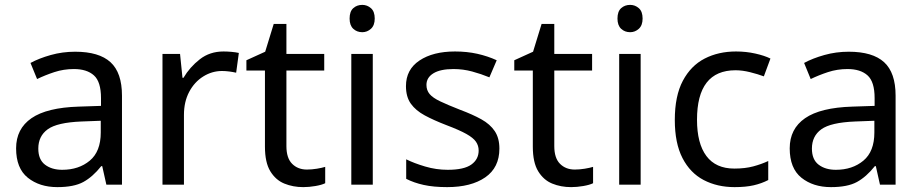

<svg xmlns="http://www.w3.org/2000/svg" viewBox="-20 -757 3772 787"><path d="M288 -545Q386 -545 433 -502Q480 -459 480 -365V0H416L399 -76H395Q360 -32 321.5 -11Q283 10 215 10Q142 10 94 -28.5Q46 -67 46 -149Q46 -229 109 -272.5Q172 -316 303 -320L394 -323V-355Q394 -422 365 -448Q336 -474 283 -474Q241 -474 203 -461.5Q165 -449 132 -433L105 -499Q140 -518 188 -531.5Q236 -545 288 -545ZM314 -259Q214 -255 175.5 -227Q137 -199 137 -148Q137 -103 164.5 -82Q192 -61 235 -61Q303 -61 348 -98.5Q393 -136 393 -214V-262Z M896 -546Q911 -546 928.5 -544.5Q946 -543 959 -540L948 -459Q935 -462 919.5 -464Q904 -466 890 -466Q849 -466 813 -443.5Q777 -421 755.5 -380.5Q734 -340 734 -286V0H646V-536H718L728 -438H732Q758 -482 799 -514Q840 -546 896 -546Z M1238 -62Q1258 -62 1279 -65.5Q1300 -69 1313 -73V-6Q1299 1 1273 5.5Q1247 10 1223 10Q1181 10 1145.5 -4.5Q1110 -19 1088 -55Q1066 -91 1066 -156V-468H990V-510L1067 -545L1102 -659H1154V-536H1309V-468H1154V-158Q1154 -109 1177.5 -85.5Q1201 -62 1238 -62Z M1465 -737Q1485 -737 1500.5 -723.5Q1516 -710 1516 -681Q1516 -653 1500.5 -639Q1485 -625 1465 -625Q1443 -625 1428 -639Q1413 -653 1413 -681Q1413 -710 1428 -723.5Q1443 -737 1465 -737ZM1508 -536V0H1420V-536Z M2027 -148Q2027 -70 1969 -30Q1911 10 1813 10Q1757 10 1716.5 1Q1676 -8 1645 -24V-104Q1677 -88 1722.5 -74.5Q1768 -61 1815 -61Q1882 -61 1912 -82.5Q1942 -104 1942 -140Q1942 -160 1931 -176Q1920 -192 1891.5 -208Q1863 -224 1810 -244Q1758 -264 1721 -284Q1684 -304 1664 -332Q1644 -360 1644 -404Q1644 -472 1699.5 -509Q1755 -546 1845 -546Q1894 -546 1936.5 -536.5Q1979 -527 2016 -510L1986 -440Q1952 -454 1915 -464Q1878 -474 1839 -474Q1785 -474 1756.5 -456.5Q1728 -439 1728 -409Q1728 -387 1741 -371.5Q1754 -356 1784.5 -341.5Q1815 -327 1866 -307Q1917 -288 1953 -268Q1989 -248 2008 -219.5Q2027 -191 2027 -148Z M2336 -62Q2356 -62 2377 -65.5Q2398 -69 2411 -73V-6Q2397 1 2371 5.5Q2345 10 2321 10Q2279 10 2243.5 -4.5Q2208 -19 2186 -55Q2164 -91 2164 -156V-468H2088V-510L2165 -545L2200 -659H2252V-536H2407V-468H2252V-158Q2252 -109 2275.5 -85.5Q2299 -62 2336 -62Z M2563 -737Q2583 -737 2598.5 -723.5Q2614 -710 2614 -681Q2614 -653 2598.5 -639Q2583 -625 2563 -625Q2541 -625 2526 -639Q2511 -653 2511 -681Q2511 -710 2526 -723.5Q2541 -737 2563 -737ZM2606 -536V0H2518V-536Z M2991 10Q2920 10 2864.5 -19Q2809 -48 2777.5 -109Q2746 -170 2746 -265Q2746 -364 2779 -426Q2812 -488 2868.5 -517Q2925 -546 2997 -546Q3038 -546 3076 -537.5Q3114 -529 3138 -517L3111 -444Q3087 -453 3055 -461Q3023 -469 2995 -469Q2837 -469 2837 -266Q2837 -169 2875.5 -117.5Q2914 -66 2990 -66Q3034 -66 3067.5 -75Q3101 -84 3129 -97V-19Q3102 -5 3069.5 2.5Q3037 10 2991 10Z M3459 -545Q3557 -545 3604 -502Q3651 -459 3651 -365V0H3587L3570 -76H3566Q3531 -32 3492.5 -11Q3454 10 3386 10Q3313 10 3265 -28.5Q3217 -67 3217 -149Q3217 -229 3280 -272.5Q3343 -316 3474 -320L3565 -323V-355Q3565 -422 3536 -448Q3507 -474 3454 -474Q3412 -474 3374 -461.5Q3336 -449 3303 -433L3276 -499Q3311 -518 3359 -531.5Q3407 -545 3459 -545ZM3485 -259Q3385 -255 3346.5 -227Q3308 -199 3308 -148Q3308 -103 3335.5 -82Q3363 -61 3406 -61Q3474 -61 3519 -98.5Q3564 -136 3564 -214V-262Z"/></svg>

Font: Noto Sans Bengali UI
Style: Regular
Weight: 400
Designer: Jelle Bosma - Monotype Design Team
Foundry: Monotype Imaging Inc.
Version: Version 2.003; ttfautohint (v1.8.4.7-5d5b)